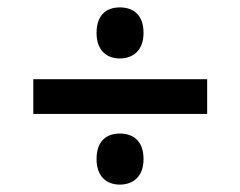

<svg xmlns="http://www.w3.org/2000/svg" viewBox="-20 -584 650 519"><path d="M304 -426C338 -426 368 -446 368 -495C368 -546 338 -564 304 -564C270 -564 241 -546 241 -495C241 -446 270 -426 304 -426ZM70 -370V-276H540V-370ZM304 -85C338 -85 368 -105 368 -154C368 -205 338 -223 304 -223C270 -223 241 -205 241 -154C241 -105 270 -85 304 -85Z"/></svg>

Font: Noto Sans Bengali SemiBold
Style: Regular
Weight: 600
Designer: Jelle Bosma - Monotype Design Team
Foundry: Monotype Imaging Inc.
Version: Version 2.003